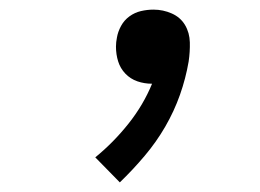

<svg xmlns="http://www.w3.org/2000/svg" viewBox="-20 -800 540 399"><path d="M229 -421 178 -473Q216 -504 247 -543Q278 -582 296 -626Q280 -626 265.5 -631Q251 -636 240.5 -647Q230 -658 225.5 -672.5Q221 -687 221 -703Q221 -708 221.5 -712.5Q222 -717 223 -722Q225 -734 231.5 -746Q238 -758 249 -766Q260 -774 273 -777Q286 -780 299 -780Q319 -780 337 -772Q355 -764 364.5 -748Q374 -732 374.5 -712Q375 -692 372 -672Q366 -637 354 -603Q342 -569 323.5 -537Q305 -505 280.5 -476Q256 -447 229 -421Z"/></svg>

Font: Iosevka Gothic
Style: Italic
Weight: 400
Italic angle: -9°
Monospace: yes
Designer: Belleve Invis
Foundry: Belleve Invis
Version: Version 15.5.1; ttfautohint (v1.8.4)